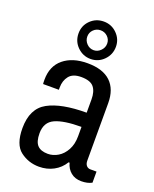

<svg xmlns="http://www.w3.org/2000/svg" viewBox="-143 -835 742 927"><g transform="rotate(20 228.0 -371.0)"><path d="M324 -659Q324 -619 296 -590.5Q268 -562 228 -562Q189 -562 160.5 -590Q132 -618 132 -659Q132 -699 160 -726.5Q188 -754 228 -754Q268 -754 296 -726Q324 -698 324 -659ZM177 -659Q177 -638 192 -622.5Q207 -607 228 -607Q248 -607 263.5 -622.5Q279 -638 279 -659Q279 -680 264 -694.5Q249 -709 228 -709Q207 -709 192 -694.5Q177 -680 177 -659ZM382 -391V-96Q382 -79 390 -70Q398 -61 410 -61H442V-4Q420 8 388 8Q356 8 334.5 -9.5Q313 -27 305 -57H300Q280 -24 246.5 -6Q213 12 172 12Q118 12 76 -20Q34 -52 34 -136Q34 -237 102.5 -274.5Q171 -312 300 -312V-380Q300 -421 282 -443Q264 -465 217 -465Q174 -465 155 -441Q136 -417 136 -382V-370H55Q54 -376 54 -392Q54 -462 100 -500Q146 -538 223 -538Q302 -538 342 -500Q382 -462 382 -391ZM120 -141Q120 -98 137.5 -79.5Q155 -61 191 -61Q218 -61 243 -76Q268 -91 284 -120.5Q300 -150 300 -191V-239Q210 -239 165 -218.5Q120 -198 120 -141Z"/></g></svg>

Font: Archivo Narrow
Style: Regular
Weight: 400
Designer: Hector Gatti
Foundry: Omnibus-Type
Version: Version 1.003